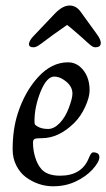

<svg xmlns="http://www.w3.org/2000/svg" viewBox="-20 -649 378 682"><path d="M168 -524.9Q159.2 -518.6 148.2 -510.3Q137.2 -502 131.3 -497.6Q125.5 -493.2 118.9 -488.8Q112.3 -484.4 107.7 -482.7Q103 -481 99.1 -481Q81.5 -481 83 -494.1Q84.5 -505.9 99.6 -521.5L174.3 -600.1Q202.1 -629.4 227.1 -629.4Q250 -629.4 265.6 -608.4L323.2 -528.8Q339.4 -507.3 337.9 -494.1Q336.4 -481 318.8 -481Q314.9 -481 310.8 -482.7Q306.6 -484.4 301 -489Q295.4 -493.7 290.8 -497.8Q286.1 -502 276.9 -510.5Q267.6 -519 260.7 -524.9Q229 -552.7 218.3 -560.5Q213.4 -557.6 168 -524.9ZM222.2 -427.7Q245.6 -427.7 264.2 -412.1Q298.3 -381.8 298.3 -328.1Q298.3 -303.7 282.5 -269.3Q266.6 -234.9 243.2 -211.9Q188.5 -158.2 128.9 -158.2Q108.9 -158.2 103 -155.5Q97.2 -152.8 97.2 -141.6Q97.2 -115.7 105.2 -89.6Q113.3 -63.5 127.9 -47.4Q148.9 -24.9 193.4 -24.9Q270.5 -24.9 295.4 -87.4Q300.3 -99.1 303.7 -103.5Q307.1 -107.9 312 -107.9Q319.3 -107.9 325.2 -105Q333 -101.1 333 -90.8Q333 -73.7 307.6 -45.9Q284.2 -21 248.5 -4.2Q212.9 12.7 168 12.7Q142.1 12.7 117.2 4.2Q92.3 -4.4 71.5 -20Q50.8 -35.6 37.8 -61.3Q24.9 -86.9 24.9 -118.2Q24.9 -189.5 43 -245.6Q67.9 -323.2 115.7 -375.5Q163.6 -427.7 222.2 -427.7ZM110.8 -201.2Q126 -190.9 150.9 -190.9Q171.9 -190.9 192.1 -211.9Q212.4 -232.9 224.6 -266.1Q237.3 -299.8 237.3 -316.4Q237.3 -345.2 207 -365.2Q189.9 -377 172.9 -377Q146 -377 124 -323.2Q102.5 -269 102.5 -219.2Q102.5 -210 103.8 -207.5Q105 -205.1 110.8 -201.2Z"/></svg>

Font: Cooper*
Style: Italic
Weight: 400
Italic angle: -7°
Designer: Owen Earl
Foundry: indestructible type*
Version: Version 0.001